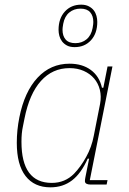

<svg xmlns="http://www.w3.org/2000/svg" viewBox="-20 -791 553 823"><path d="M367 0Q357 0 350.5 -3.5Q344 -7 344 -15Q344 -21 346 -31L362 -111H356Q328 -48 289 -18Q250 12 196 12Q127 12 89.5 -36.5Q52 -85 52 -179Q52 -233 63 -288Q85 -398 141 -458Q197 -518 278 -518Q333 -518 369.5 -491Q406 -464 417 -415H423L441 -506H462L365 -19H441L437 0ZM202 -7Q259 -7 298 -47Q326 -76 349.5 -118.5Q373 -161 382 -209L409 -346Q415 -378 408 -406Q401 -434 383.5 -454.5Q366 -475 339 -487Q312 -499 278 -499Q205 -499 155.5 -444Q106 -389 85 -283L78 -248Q75 -234 73.5 -218.5Q72 -203 72 -183Q72 -7 202 -7ZM300 -589Q280 -589 267 -596Q254 -603 246 -613.5Q238 -624 234.5 -637Q231 -650 231 -663Q231 -712 258 -741.5Q285 -771 328 -771Q347 -771 360.5 -764Q374 -757 382 -746.5Q390 -736 393.5 -723Q397 -710 397 -697Q397 -648 370 -618.5Q343 -589 300 -589ZM303 -606Q331 -606 351 -622.5Q371 -639 377 -671Q379 -683 379.5 -687.5Q380 -692 380 -697Q380 -723 366.5 -738.5Q353 -754 325 -754Q297 -754 277 -737.5Q257 -721 251 -689Q249 -677 248.5 -672.5Q248 -668 248 -663Q248 -637 261.5 -621.5Q275 -606 303 -606Z"/></svg>

Font: IBM Plex Sans Cond Thin
Style: Italic
Weight: 100
Width: 3
Italic angle: -11°
Designer: Mike Abbink, Paul van der Laan, Pieter van Rosmalen
Foundry: Bold Monday
Version: Version 1.3